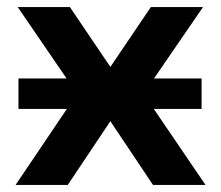

<svg xmlns="http://www.w3.org/2000/svg" viewBox="-20 -521 622 541"><path d="M24 0 221 -292 225 -216 30 -501H177L292 -331H290L405 -501H552L357 -217L361 -291L559 0H411L290 -181H292L171 0ZM32 -214V-300H548V-214Z"/></svg>

Font: Nunito Sans 7pt
Style: Bold
Weight: 700
Designer: Vernon Adams
Foundry: Vernon Adams
Version: Version 3.101;gftools[0.9.27]